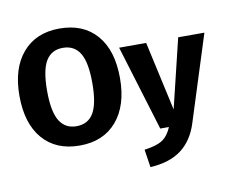

<svg xmlns="http://www.w3.org/2000/svg" viewBox="-95 -832 1405 1175"><g transform="rotate(-10 607.5 -244.0)"><path d="M345 -710Q493 -710 575.5 -615Q658 -520 658 -347Q658 -177 575 -80Q492 17 345 17Q198 17 115.5 -78.5Q33 -174 33 -347Q33 -517 116 -613.5Q199 -710 345 -710ZM345 -103Q417 -103 451.5 -160.5Q486 -218 486 -347Q486 -476 451 -533Q416 -590 345 -590Q274 -590 239.5 -532.5Q205 -475 205 -347Q205 -219 240 -161Q275 -103 345 -103ZM1215 -531 1046 1Q1014 104 941.5 159.5Q869 215 747 222L730 111Q806 101 842.5 77Q879 53 901 0H847L685 -531H853L948 -101L1052 -531Z"/></g></svg>

Font: Fira Sans
Style: Bold
Weight: 700
Designer: bBox Type GmbH & Carrois Corporate GbR & Edenspiekermann AG
Foundry: bBox Type GmbH & Carrois Corporate GbR & Edenspiekermann AG
Version: Version 4.301;PS 004.301;hotconv 1.0.88;makeotf.lib2.5.64775